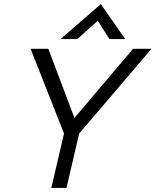

<svg xmlns="http://www.w3.org/2000/svg" viewBox="-20 -932 771 952"><path d="M279.8 -738.3 480 -911.6 600.6 -738.3H522.5L464.8 -829.1L363.3 -738.3ZM234.4 0 297.4 -270 131.8 -689.9H219.7L349.1 -347.2L639.6 -689.9H731L372.6 -270L309.6 0Z"/></svg>

Font: HK Grotesk Italic
Style: Regular
Weight: 400
Italic angle: -13°
Designer: Alfredo Marco Pradil and Stefan Peev
Foundry: Hanken Design Co.
Version: Version 1.000;PS 001.000;hotconv 1.0.88;makeotf.lib2.5.64775